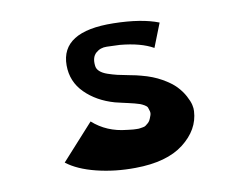

<svg xmlns="http://www.w3.org/2000/svg" viewBox="-69 -674 1004 789"><g transform="rotate(-10 433.0 -279.5)"><path d="M637 -550 598 -451Q547 -480 460 -488Q433 -489 406 -490Q379 -491 360 -474Q341 -457 345 -422Q346 -408 357.5 -397.5Q369 -387 389.5 -380Q410 -373 429 -368.5Q448 -364 478 -358.5Q508 -353 525 -348Q572 -336 608 -315.5Q644 -295 663.5 -274.5Q683 -254 695 -231.5Q707 -209 710.5 -193.5Q714 -178 713 -167Q709 -90 638 -35Q567 20 436 21Q351 22 274.5 3Q198 -16 153 -51L287 -199Q345 -147 428 -139Q430 -139 440.5 -137.5Q451 -136 454.5 -136Q458 -136 467.5 -135.5Q477 -135 481.5 -136Q486 -137 494 -138Q502 -139 506.5 -142.5Q511 -146 516.5 -150.5Q522 -155 525.5 -161.5Q529 -168 532 -177Q537 -188 534.5 -198Q532 -208 529.5 -214Q527 -220 517.5 -225.5Q508 -231 500 -234Q492 -237 478 -240.5Q464 -244 453 -246.5Q442 -249 426.5 -252.5Q411 -256 399 -259Q325 -280 277.5 -327.5Q230 -375 230 -443Q230 -584 449 -580Q566 -578 637 -550Z"/></g></svg>

Font: OpenDyslexic
Style: Bold
Weight: 800
Designer: Abbie Gonzalez
Version: Version 0.920;hotconv 1.0.109;makeotfexe 2.5.65596